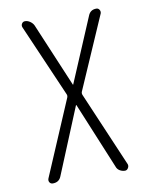

<svg xmlns="http://www.w3.org/2000/svg" viewBox="-83 -791 666 852"><g transform="rotate(-10 250.0 -365.0)"><path d="M85.9 0Q76.2 0 71.3 -7.8Q66.4 -15.6 70.3 -25.4L214.8 -364.3Q217.8 -372.1 214.8 -378.9L73.2 -705.1Q69.3 -713.9 74.2 -722.2Q79.1 -730.5 88.9 -730.5Q100.6 -730.5 111.8 -722.7Q123 -714.8 127.9 -704.1L249 -417Q249 -416 250 -416Q251 -416 251 -417L373 -705.1Q382.8 -730.5 410.2 -730.5Q418.9 -730.5 423.8 -722.7Q428.7 -714.8 425.8 -706.1L283.2 -378.9Q280.3 -372.1 283.2 -364.3L427.7 -26.4Q430.7 -17.6 425.3 -8.8Q419.9 0 411.1 0Q398.4 0 387.2 -6.8Q376 -13.7 372.1 -26.4L249 -324.2H248H247.1L124 -25.4Q114.3 0 85.9 0Z"/></g></svg>

Font: Rounded Mgen+ 1mn light
Style: Regular
Weight: 200
Designer: [Source Han Sans]
Ryoko NISHIZUKA  (kana & ideographs); Paul D. Hunt (Latin, Greek & Cyrillic); Wenlong ZHANG  (bopomofo
Version: Version 1.059.20150602